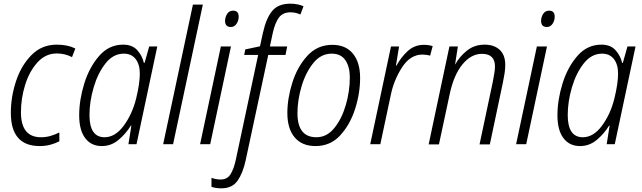

<svg xmlns="http://www.w3.org/2000/svg" viewBox="-20 -785 3495 1045"><path d="M303 -16V-64Q279 -52 254.5 -45Q230 -38 203 -38Q94 -38 94 -174Q94 -250 117 -323.5Q140 -397 184 -445.5Q228 -494 289 -494Q334 -494 372 -474L390 -521Q348 -542 289 -542Q207 -542 151 -485Q95 -428 67 -342.5Q39 -257 39 -171Q39 10 196 10Q228 10 255 2.5Q282 -5 303 -16Z M467 -159Q467 -231 489.5 -308.5Q512 -386 554 -439.5Q596 -493 654 -493Q695 -493 718 -464Q741 -435 741 -384Q741 -331 721 -249Q700 -164 653.5 -101Q607 -38 549 -38Q467 -38 467 -159ZM692 -101H695L679 0H723L836 -532H792L767 -443H763Q754 -482 727 -512Q700 -542 650 -542Q573 -542 519.5 -480.5Q466 -419 438.5 -330Q411 -241 411 -157Q411 -77 443.5 -33.5Q476 10 534 10Q585 10 625 -23.5Q665 -57 692 -101Z M922 0 1084 -760H1030L868 0Z M1279 -694Q1279 -727 1249 -727Q1227 -727 1216 -709Q1205 -691 1205 -671Q1205 -638 1237 -638Q1255 -638 1267 -655Q1279 -672 1279 -694ZM1124 0 1237 -532H1182L1069 0Z M1317 88 1440 -486H1534L1543 -532H1449L1464 -603Q1477 -662 1498.5 -690Q1520 -718 1561 -718Q1589 -718 1615 -706L1632 -751Q1600 -765 1560 -765Q1495 -765 1462 -726Q1429 -687 1411 -606L1395 -533L1315 -516L1309 -486H1385L1264 82Q1253 134 1235 163Q1217 192 1181 192Q1156 192 1131 183V232Q1155 240 1185 240Q1244 240 1273 198.5Q1302 157 1317 88Z M1940 -361Q1940 -446 1900.5 -493.5Q1861 -541 1789 -541Q1707 -541 1652.5 -481Q1598 -421 1571 -335Q1544 -249 1544 -170Q1544 -84 1584 -37Q1624 10 1697 10Q1778 10 1831.5 -48Q1885 -106 1912.5 -191.5Q1940 -277 1940 -361ZM1599 -169Q1599 -239 1621 -314Q1643 -389 1684.5 -441Q1726 -493 1785 -493Q1836 -493 1860 -457Q1884 -421 1884 -364Q1884 -288 1862 -213Q1840 -138 1799.5 -88Q1759 -38 1702 -38Q1599 -38 1599 -169Z M2050 0 2107 -268Q2123 -348 2168 -418Q2213 -488 2279 -488Q2302 -488 2321 -482L2335 -534Q2313 -541 2287 -541Q2236 -541 2199 -507Q2162 -473 2138 -428H2135L2152 -532H2108L1995 0Z M2369 1 2427 -270Q2449 -376 2496.5 -434Q2544 -492 2603 -492Q2674 -492 2674 -423Q2674 -405 2670 -383.5Q2666 -362 2662 -339L2590 1H2646L2717 -335Q2722 -358 2726 -384Q2730 -410 2730 -431Q2730 -486 2699.5 -514Q2669 -542 2618 -542Q2562 -542 2521.5 -509.5Q2481 -477 2458 -435H2457L2472 -532H2426L2313 1Z M2999 -694Q2999 -727 2969 -727Q2947 -727 2936 -709Q2925 -691 2925 -671Q2925 -638 2957 -638Q2975 -638 2987 -655Q2999 -672 2999 -694ZM2844 0 2957 -532H2902L2789 0Z M3070 -159Q3070 -231 3092.5 -308.5Q3115 -386 3157 -439.5Q3199 -493 3257 -493Q3298 -493 3321 -464Q3344 -435 3344 -384Q3344 -331 3324 -249Q3303 -164 3256.5 -101Q3210 -38 3152 -38Q3070 -38 3070 -159ZM3295 -101H3298L3282 0H3326L3439 -532H3395L3370 -443H3366Q3357 -482 3330 -512Q3303 -542 3253 -542Q3176 -542 3122.5 -480.5Q3069 -419 3041.5 -330Q3014 -241 3014 -157Q3014 -77 3046.5 -33.5Q3079 10 3137 10Q3188 10 3228 -23.5Q3268 -57 3295 -101Z"/></svg>

Font: Noto Sans UI SemiCondensed Light
Style: Italic
Weight: 300
Width: 4
Designer: Monotype Design Team
Foundry: Monotype Imaging Inc.
Version: 1.001